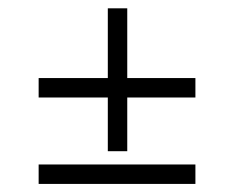

<svg xmlns="http://www.w3.org/2000/svg" viewBox="-20 -477 577 473"><path d="M461.4 -23.9H75.2V-71.8H461.4ZM461.4 -236.8H293.5V-104.5H245.6V-236.8H75.2V-284.7H245.6V-456.5H293.5V-284.7H461.4Z"/></svg>

Font: XB Niloofar
Style: Regular
Weight: 400
Designer: Behnam
Foundry: Irmug
Version: Version 7.201 2008